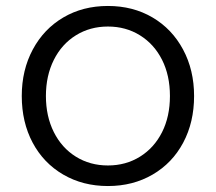

<svg xmlns="http://www.w3.org/2000/svg" viewBox="-20 -622 724 644"><path d="M631 -300Q631 -212 594.5 -143.5Q558 -75 492 -36.5Q426 2 342 2Q258 2 192 -36.5Q126 -75 89.5 -143.5Q53 -212 53 -300Q53 -387 90 -456Q127 -525 192.5 -563.5Q258 -602 342 -602Q426 -602 491.5 -563.5Q557 -525 594 -456Q631 -387 631 -300ZM134 -300Q134 -232 160.5 -179Q187 -126 234.5 -96.5Q282 -67 342 -67Q402 -67 449.5 -96.5Q497 -126 523.5 -178.5Q550 -231 550 -300Q550 -369 523.5 -421.5Q497 -474 449.5 -503.5Q402 -533 342 -533Q282 -533 234.5 -503.5Q187 -474 160.5 -421Q134 -368 134 -300Z"/></svg>

Font: Kalaa
Style: Regular
Weight: 400
Version: Version 1.20 June 5, 2016